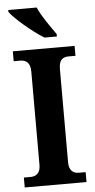

<svg xmlns="http://www.w3.org/2000/svg" viewBox="-62 -967 498 1003"><g transform="rotate(-5 187.5 -465.5)"><path d="M197 -771H262V-784C235 -822 189 -886 170 -931H21V-921C45 -886 138 -807 197 -771ZM26 0H350V-52H314C286 -52 263 -67 263 -111V-600C263 -649 284 -662 314 -662H350V-714H26V-662H61C88 -662 113 -649 113 -601V-110C113 -65 88 -52 61 -52H26Z"/></g></svg>

Font: Noto Serif Ethiopic SemiCondensed
Style: Bold
Weight: 700
Width: 4
Designer: Monotype Design Team
Foundry: Monotype Imaging Inc.
Version: Version 2.102